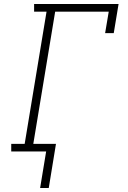

<svg xmlns="http://www.w3.org/2000/svg" viewBox="-20 -755 640 957"><path d="M180 182 210 0H36V-38H103L212 -697H150V-735H571L547 -590H504L522 -697H255L146 -38H259L223 182Z"/></svg>

Font: Iosevka Etoile XLtObl
Style: Regular
Weight: 200
Italic angle: -9°
Designer: Belleve Invis
Foundry: Belleve Invis
Version: Version 15.5.2; ttfautohint (v1.8.4)